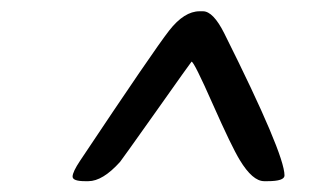

<svg xmlns="http://www.w3.org/2000/svg" viewBox="-20 -700 587 346"><path d="M339.8 -679.7H345.7Q364.3 -679.7 384.3 -639.6Q492.7 -422.9 492.7 -383.8Q492.7 -373.5 461.9 -373.5H456.1Q435.1 -373.5 412.1 -411.6Q397.5 -435.5 363.5 -512.2Q329.6 -588.9 325.2 -588.9Q324.7 -588.9 261.5 -499.5Q198.2 -410.2 196.3 -408.2Q165 -373.5 139.2 -373.5H133.3Q110.8 -373.5 110.8 -381.8Q110.8 -390.1 124.5 -410.6Q257.8 -610.4 284.9 -645Q312 -679.7 339.8 -679.7Z"/></svg>

Font: Averia Sans Libre
Style: Italic
Weight: 400
Italic angle: -7.90001°
Version: Version 1.002